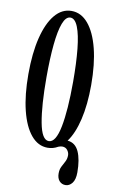

<svg xmlns="http://www.w3.org/2000/svg" viewBox="-98 -761 588 998"><g transform="rotate(10 196.0 -262.5)"><path d="M196.5 11Q146 11 109 -33.2Q72 -77.5 52 -158.2Q32 -239 32 -349Q32 -459.5 52 -540.8Q72 -622 109 -666.5Q146 -711 196.5 -711Q247.5 -711 285 -666.5Q322.5 -622 343 -540.8Q363.5 -459.5 363.5 -349Q363.5 -245 345 -166.8Q326.5 -88.5 293 -43.5Q334 -40 352.8 1.2Q371.5 42.5 371.5 110.5Q371.5 148.5 356.8 167.2Q342 186 321.5 186Q302 186 289.2 171.8Q276.5 157.5 276.5 132Q276.5 111 284.5 95.5Q292.5 80 300.5 65Q308.5 50 308.5 31Q308.5 17.5 298.8 4.5Q289 -8.5 271 -8.5Q262.5 -8.5 251 -4Q225.5 11 196.5 11ZM196.5 -24Q233.5 -24 250.8 -111.8Q268 -199.5 268 -349Q268 -449 260.5 -522.2Q253 -595.5 237 -635.8Q221 -676 196.5 -676Q172.5 -676 157.2 -635.8Q142 -595.5 134.8 -522.2Q127.5 -449 127.5 -349Q127.5 -199.5 143.8 -111.8Q160 -24 196.5 -24Z"/></g></svg>

Font: Imbue 10pt Medium
Style: Regular
Weight: 500
Designer: Tyler Finck
Foundry: Etcetera Type Company
Version: Version 1.102; ttfautohint (v1.8.3)